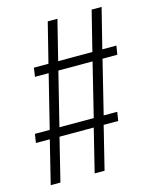

<svg xmlns="http://www.w3.org/2000/svg" viewBox="-103 -733 638 802"><g transform="rotate(-15 216.0 -332.0)"><path d="M425.8 -454.1H361.8L305.2 -224.1H363.8L357.9 -186H294.9L249 0H206.1L252 -186H104L58.1 0H16.1L62 -186H2L7.8 -224.1H71.8L128.9 -454.1H69.8L75.2 -492.2H138.2L181.2 -664.1H223.1L180.2 -492.2H328.1L371.1 -664.1H414.1L371.1 -492.2H432.1ZM262.2 -224.1 318.8 -454.1H170.9L113.8 -224.1Z"/></g></svg>

Font: Fira Sans Compressed ExtraLight
Style: Italic
Weight: 250
Width: 3
Italic angle: -8°
Designer: Carrois Corporate & Edenspiekermann AG
Foundry: Carrois Corporate GbR & Edenspiekermann AG
Version: Version 4.203;PS 004.203;hotconv 1.0.88;makeotf.lib2.5.64775